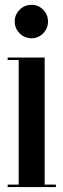

<svg xmlns="http://www.w3.org/2000/svg" viewBox="-20 -756 256 776"><path d="M107.5 -601.5Q79.5 -601.5 59.5 -621.2Q39.5 -641 39.5 -669.5Q39.5 -697 59.5 -716.8Q79.5 -736.5 107.5 -736.5Q135 -736.5 154.5 -716.8Q174 -697 174 -669.5Q174 -641 154.5 -621.2Q135 -601.5 107.5 -601.5ZM11 0V-10H55.5V-513.5H11V-523.5H160.5V-10H206V0Z"/></svg>

Font: Imbue 100pt SemiBold
Style: Regular
Weight: 600
Designer: Tyler Finck
Foundry: Etcetera Type Company
Version: Version 1.102; ttfautohint (v1.8.3)